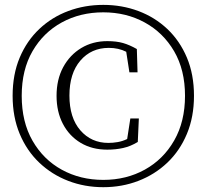

<svg xmlns="http://www.w3.org/2000/svg" viewBox="-20 -759 854 794"><path d="M505.9 -184.1 519 -269H554.2L549.8 -171.9Q520 -153.8 489.3 -147Q458.5 -140.1 423.8 -140.1Q360.8 -140.1 313.7 -168.2Q266.6 -196.3 240.2 -246.6Q213.9 -296.9 213.9 -362.8Q213.9 -430.2 241.2 -481Q268.6 -531.7 315.9 -560.3Q363.3 -588.9 423.8 -588.9Q461.4 -588.9 488.8 -581.1Q516.1 -573.2 545.9 -556.2L548.8 -460H515.1L502 -544.9Q470.2 -561 430.2 -561Q357.4 -561 312.3 -508.3Q267.1 -455.6 267.1 -363.8Q267.1 -272 312.3 -220Q357.4 -168 428.2 -168Q446.8 -168 466.6 -171.4Q486.3 -174.8 505.9 -184.1ZM407.2 -15.1Q502.4 -15.1 579.1 -57.6Q655.8 -100.1 700.4 -178.2Q745.1 -256.3 745.1 -362.8Q745.1 -469.7 700.2 -546.9Q655.3 -624 578.6 -666Q502 -708 407.2 -708Q312 -708 235.6 -666.3Q159.2 -624.5 114.5 -547.4Q69.8 -470.2 69.8 -362.8Q69.8 -254.9 114.5 -177Q159.2 -99.1 235.6 -57.1Q312 -15.1 407.2 -15.1ZM407.2 -738.8Q484.4 -738.8 552.2 -713.4Q620.1 -688 671.9 -639.2Q723.6 -590.3 752.9 -520.8Q782.2 -451.2 782.2 -362.8Q782.2 -275.4 752.9 -205.3Q723.6 -135.3 671.9 -86.2Q620.1 -37.1 552.2 -11Q484.4 15.1 407.2 15.1Q330.1 15.1 262.2 -11Q194.3 -37.1 142.6 -86.2Q90.8 -135.3 61.5 -205.3Q32.2 -275.4 32.2 -362.8Q32.2 -451.2 61.5 -520.8Q90.8 -590.3 142.6 -639.2Q194.3 -688 262.2 -713.4Q330.1 -738.8 407.2 -738.8Z"/></svg>

Font: Source Han Serif CN ExtraLight
Style: Regular
Weight: 250
Designer: Ryoko NISHIZUKA  (kana & ideographs); Frank Grießhammer (Latin, Greek & Cyrillic); Wenlong ZHANG  (bopomofo); Sandoll Co
Foundry: Adobe Systems Incorporated
Version: Version 1.001;PS 1.001;hotconv 16.6.54;makeotf.lib2.5.65590